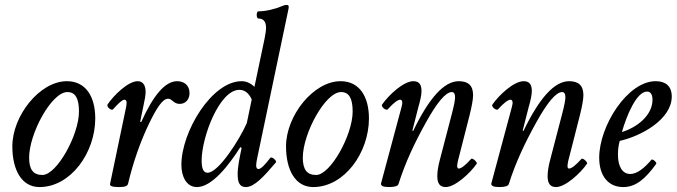

<svg xmlns="http://www.w3.org/2000/svg" viewBox="-20 -745 2742 778"><path d="M140 13C267 13 366 -127 366 -265C366 -353 328 -416 251 -416C141 -416 30 -276 30 -152C30 -56 68 13 140 13ZM152 -36C114 -36 98 -59 98 -106C98 -204 189 -372 253 -372C285 -372 300 -347 300 -293C300 -198 210 -36 152 -36Z M462 13C486 13 497 9 499 -1C520 -89 548 -168 581 -238C615 -309 639 -345 661 -345C678 -345 683 -324 708 -324C732 -324 748 -342 748 -368C748 -400 725 -416 698 -416C650 -416 602 -361 552 -250L548 -252L560 -310C567 -342 570 -359 570 -373C570 -401 558 -416 538 -416C499 -416 441 -359 416 -322C410 -313 431 -295 438 -302C461 -328 476 -341 484 -341C490 -341 493 -336 493 -330C493 -323 492 -317 491 -311L426 0C424 8 433 13 462 13Z M778 13C839 13 908 -76 954 -149L959 -145C951 -107 943 -69 943 -40C943 -9 949 13 976 13C1010 13 1048 -28 1098 -87C1103 -93 1081 -113 1075 -105C1055 -79 1038 -60 1027 -60C1021 -60 1018 -66 1018 -75C1018 -83 1020 -94 1023 -108L1148 -704C1149 -709 1150 -713 1150 -718C1150 -722 1147 -725 1142 -725C1139 -725 1133 -725 1125 -721C1097 -709 1058 -699 1027 -699C1018 -699 1018 -670 1027 -670C1048 -670 1058 -657 1058 -632C1058 -622 1056 -609 1052 -588L1011 -393C996 -408 978 -416 959 -416C838 -416 715 -211 715 -77C715 -32 734 13 778 13ZM821 -45C805 -45 797 -61 797 -94C797 -189 869 -381 950 -381C970 -381 988 -369 1000 -342L980 -246C952 -182 866 -45 821 -45Z M1249 13C1376 13 1475 -127 1475 -265C1475 -353 1437 -416 1360 -416C1250 -416 1139 -276 1139 -152C1139 -56 1177 13 1249 13ZM1261 -36C1223 -36 1207 -59 1207 -106C1207 -204 1298 -372 1362 -372C1394 -372 1409 -347 1409 -293C1409 -198 1319 -36 1261 -36Z M1556 13C1579 13 1593 9 1595 0C1622 -86 1661 -168 1706 -249C1751 -330 1786 -372 1811 -372C1819 -372 1824 -365 1824 -351C1824 -340 1820 -318 1811 -284L1763 -100C1755 -71 1752 -48 1752 -31C1752 -1 1763 13 1786 13C1824 13 1885 -43 1912 -82C1915 -87 1895 -107 1889 -101C1865 -74 1848 -62 1839 -62C1829 -62 1831 -79 1843 -122L1883 -279C1891 -311 1897 -342 1897 -359C1897 -398 1878 -416 1839 -416C1780 -416 1719 -349 1654 -214L1651 -216L1675 -310C1683 -338 1688 -360 1688 -376C1688 -404 1677 -416 1655 -416C1615 -416 1555 -360 1528 -321C1523 -313 1544 -295 1551 -302C1575 -329 1593 -341 1601 -341C1610 -341 1613 -331 1607 -311L1524 -2C1522 8 1533 13 1556 13Z M2003 13C2026 13 2040 9 2042 0C2069 -86 2108 -168 2153 -249C2198 -330 2233 -372 2258 -372C2266 -372 2271 -365 2271 -351C2271 -340 2267 -318 2258 -284L2210 -100C2202 -71 2199 -48 2199 -31C2199 -1 2210 13 2233 13C2271 13 2332 -43 2359 -82C2362 -87 2342 -107 2336 -101C2312 -74 2295 -62 2286 -62C2276 -62 2278 -79 2290 -122L2330 -279C2338 -311 2344 -342 2344 -359C2344 -398 2325 -416 2286 -416C2227 -416 2166 -349 2101 -214L2098 -216L2122 -310C2130 -338 2135 -360 2135 -376C2135 -404 2124 -416 2102 -416C2062 -416 2002 -360 1975 -321C1970 -313 1991 -295 1998 -302C2022 -329 2040 -341 2048 -341C2057 -341 2060 -331 2054 -311L1971 -2C1969 8 1980 13 2003 13Z M2505 13C2556 13 2594 -19 2639 -81C2643 -86 2624 -104 2619 -97C2592 -65 2562 -40 2534 -40C2501 -40 2484 -72 2484 -118C2484 -134 2485 -150 2491 -174C2580 -194 2702 -262 2702 -354C2702 -396 2677 -416 2637 -416C2522 -416 2408 -234 2408 -106C2408 -31 2446 13 2505 13ZM2500 -210C2519 -276 2559 -374 2602 -374C2616 -374 2624 -362 2624 -341C2624 -275 2557 -227 2500 -210Z"/></svg>

Font: Junicode Two Beta SemiCondensed Medium
Style: Italic
Weight: 500
Width: 4
Italic angle: -10°
Version: Version 1.063